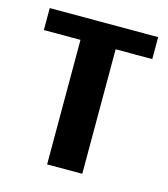

<svg xmlns="http://www.w3.org/2000/svg" viewBox="-83 -566 555 633"><g transform="rotate(15 195.0 -250.0)"><path d="M135 0V-425H10V-500H380V-425H255V0Z"/></g></svg>

Font: Cuprum
Style: Bold
Weight: 700
Designer: Jovanny Lemonad
Foundry: Jovanny Lemonad
Version: Version 2.000